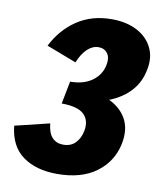

<svg xmlns="http://www.w3.org/2000/svg" viewBox="-79 -734 679 810"><g transform="rotate(10 261.0 -329.5)"><path d="M302 -186Q311 -232 284 -258Q257 -284 188 -284L207 -381Q263 -381 299 -406Q335 -431 345 -472Q353 -507 339.5 -526Q326 -545 301 -545Q275 -545 253 -524.5Q231 -504 215 -465L87 -514Q124 -587 187 -629Q250 -671 335 -671Q399 -671 445 -646.5Q491 -622 511 -578Q531 -534 516 -476Q504 -424 466 -386.5Q428 -349 367.5 -328.5Q307 -308 224 -308L234 -363Q314 -363 371.5 -339Q429 -315 455 -269.5Q481 -224 467 -158Q450 -81 386.5 -34.5Q323 12 220 12Q130 12 73 -29Q16 -70 7 -157L155 -193Q159 -152 177 -133Q195 -114 224 -114Q257 -114 276.5 -134.5Q296 -155 302 -186Z"/></g></svg>

Font: Ysabeau Infant Black
Style: Italic
Weight: 900
Italic angle: -12°
Designer: Christian Thalmann (Catharsis Fonts)
Version: Version 2.001;gftools[0.9.30]; featfreeze: ss01,ss02,lnum